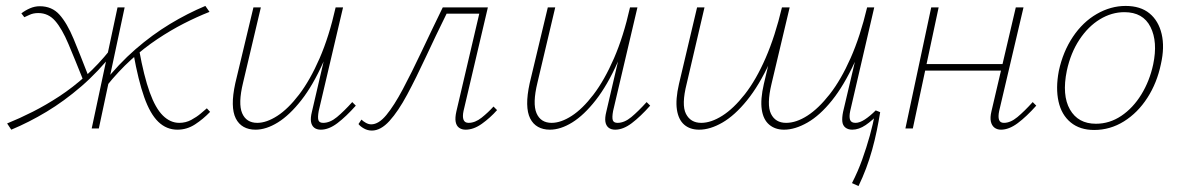

<svg xmlns="http://www.w3.org/2000/svg" viewBox="-20 -433 3980 647"><path d="M18 4 4 -17Q46 -34 90.5 -56.5Q135 -79 180 -108.5Q225 -138 268.5 -177Q312 -216 351 -265L363 -257Q311 -191 253.5 -141.5Q196 -92 137 -56.5Q78 -21 18 4ZM262 -159Q232 -234 210.5 -285Q189 -336 166 -362.5Q143 -389 109 -389Q92 -389 79.5 -383Q67 -377 62 -375L52 -388Q65 -398 81 -405Q97 -412 114 -412Q155 -412 180.5 -383.5Q206 -355 228 -302Q250 -249 279 -174ZM289 0 376 -408H400L313 0ZM339 -143 327 -151Q380 -218 436.5 -267Q493 -316 552.5 -352Q612 -388 672 -413L686 -393Q643 -376 599 -353.5Q555 -331 510 -301Q465 -271 422 -232Q379 -193 339 -143ZM578 4Q541 4 513.5 -22.5Q486 -49 466 -105.5Q446 -162 430 -251L449 -264Q465 -176 484.5 -122Q504 -68 529 -43.5Q554 -19 584 -19Q606 -19 624.5 -29Q643 -39 656.5 -50.5Q670 -62 677 -68L688 -56Q665 -32 637.5 -14Q610 4 578 4Z M841 4Q818 4 801 -5.5Q784 -15 774.5 -34Q765 -53 764.5 -82.5Q764 -112 773 -153L834 -408H859L799 -154Q782 -84 796 -51.5Q810 -19 847 -19Q878 -19 914.5 -42.5Q951 -66 988 -114.5Q1025 -163 1057 -236.5Q1089 -310 1111 -408H1129Q1104 -301 1069.5 -223.5Q1035 -146 995.5 -95.5Q956 -45 916.5 -20.5Q877 4 841 4ZM1061 4Q1047 4 1038.5 -3Q1030 -10 1028 -23Q1026 -36 1031 -56L1113 -408H1136L1054 -59Q1050 -37 1053 -28Q1056 -19 1069 -19Q1092 -19 1115.5 -38.5Q1139 -58 1167 -89L1179 -77Q1146 -40 1117 -18Q1088 4 1061 4Z M1233 7Q1219 7 1206.5 0Q1194 -7 1188 -15L1198 -30Q1204 -24 1213 -19Q1222 -14 1231 -14Q1256 -14 1282 -45.5Q1308 -77 1337.5 -132.5Q1367 -188 1400.5 -259Q1434 -330 1472 -408H1611L1606 -387H1485Q1448 -312 1415 -241Q1382 -170 1352 -114Q1322 -58 1292.5 -25.5Q1263 7 1233 7ZM1549 4Q1536 4 1527 -2.5Q1518 -9 1515.5 -22.5Q1513 -36 1518 -58L1600 -408H1624L1542 -59Q1538 -40 1542 -29.5Q1546 -19 1559 -19Q1581 -19 1603 -36.5Q1625 -54 1643 -74L1655 -62Q1632 -36 1604 -16Q1576 4 1549 4Z M1833 4Q1810 4 1793 -5.5Q1776 -15 1766.5 -34Q1757 -53 1756.5 -82.5Q1756 -112 1765 -153L1826 -408H1851L1791 -154Q1774 -84 1788 -51.5Q1802 -19 1839 -19Q1870 -19 1906.5 -42.5Q1943 -66 1980 -114.5Q2017 -163 2049 -236.5Q2081 -310 2103 -408H2121Q2096 -301 2061.5 -223.5Q2027 -146 1987.5 -95.5Q1948 -45 1908.5 -20.5Q1869 4 1833 4ZM2053 4Q2039 4 2030.5 -3Q2022 -10 2020 -23Q2018 -36 2023 -56L2105 -408H2128L2046 -59Q2042 -37 2045 -28Q2048 -19 2061 -19Q2084 -19 2107.5 -38.5Q2131 -58 2159 -89L2171 -77Q2138 -40 2109 -18Q2080 4 2053 4Z M2622 4Q2592 4 2572 -13Q2552 -30 2547 -64Q2542 -98 2554 -150L2615 -408H2641L2580 -151Q2563 -80 2578 -49.5Q2593 -19 2629 -19Q2663 -19 2700.5 -43Q2738 -67 2776 -115.5Q2814 -164 2846.5 -237.5Q2879 -311 2902 -408H2921Q2896 -301 2860 -223Q2824 -145 2783.5 -94.5Q2743 -44 2701 -20Q2659 4 2622 4ZM2336 4Q2305 4 2285.5 -13Q2266 -30 2261 -64Q2256 -98 2268 -150L2329 -408H2354L2294 -151Q2276 -80 2291.5 -49.5Q2307 -19 2343 -19Q2376 -19 2414 -43Q2452 -67 2490 -115.5Q2528 -164 2560 -237.5Q2592 -311 2615 -408H2635Q2610 -301 2574 -223Q2538 -145 2497 -94.5Q2456 -44 2414.5 -20Q2373 4 2336 4ZM2873 194 2851 184Q2871 145 2885.5 104.5Q2900 64 2911 24.5Q2922 -15 2929 -53L2946 -55Q2941 -24 2934.5 7.5Q2928 39 2919 71.5Q2910 104 2898.5 134.5Q2887 165 2873 194ZM2852 4Q2838 4 2829 -3Q2820 -10 2818.5 -23Q2817 -36 2821 -56L2904 -408H2926L2845 -59Q2841 -40 2844.5 -29.5Q2848 -19 2863 -19Q2877 -19 2894.5 -30.5Q2912 -42 2931 -61L2946 -55Q2920 -27 2897 -11.5Q2874 4 2852 4Z M3353 4Q3340 4 3331 -3Q3322 -10 3319 -23.5Q3316 -37 3321 -58L3403 -408H3429L3347 -59Q3343 -40 3346.5 -29.5Q3350 -19 3363 -19Q3385 -19 3408.5 -38.5Q3432 -58 3460 -89L3472 -77Q3439 -40 3409.5 -18Q3380 4 3353 4ZM3031 0 3118 -408H3143L3056 0ZM3083 -195 3088 -217H3376L3371 -195Z M3667 5Q3619 5 3588 -20.5Q3557 -46 3547 -91Q3537 -136 3548 -194Q3562 -259 3595.5 -309Q3629 -359 3676 -386Q3723 -413 3773 -413Q3823 -413 3853.5 -388Q3884 -363 3894.5 -318.5Q3905 -274 3892 -217Q3879 -154 3846.5 -103.5Q3814 -53 3767.5 -24Q3721 5 3667 5ZM3673 -16Q3719 -16 3758.5 -42.5Q3798 -69 3826 -114.5Q3854 -160 3866 -216Q3882 -292 3857 -342Q3832 -392 3769 -392Q3726 -392 3686.5 -368Q3647 -344 3617.5 -299.5Q3588 -255 3575 -195Q3558 -112 3585.5 -64Q3613 -16 3673 -16Z"/></svg>

Font: Ysabeau Infant Thin
Style: Italic
Weight: 250
Italic angle: -12°
Designer: Christian Thalmann (Catharsis Fonts)
Version: Version 2.001;gftools[0.9.30]; featfreeze: ss01,ss02,lnum